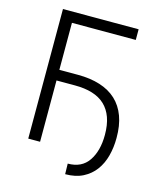

<svg xmlns="http://www.w3.org/2000/svg" viewBox="-126 -816 865 1041"><g transform="rotate(15 307.0 -296.0)"><path d="M521.3 -727.3V-667.6H163V-403.8H267.4Q337.4 -403.8 391.7 -386.5Q446 -369.3 483.1 -334.9Q520.2 -300.4 539.4 -248.4Q558.6 -196.4 558.2 -126.8Q558.2 -74.2 545.8 -26.8Q533.4 20.6 506.9 56.5Q480.5 92.3 439.1 113.5Q397.7 134.6 339.8 134.6L338.4 75.6Q416.5 75.6 454.5 19.5Q492.9 -36.9 492.9 -126.8Q492.9 -182.9 478.2 -223.9Q463.4 -264.9 435 -291.5Q406.6 -318.2 364.5 -331.1Q322.4 -344.1 267.4 -344.1H163V0H96.6V-727.3Z"/></g></svg>

Font: Inter P Light
Style: Regular
Weight: 300
Designer: Rasmus Andersson
Foundry: rsms
Version: Version 3.018;git-588b23468